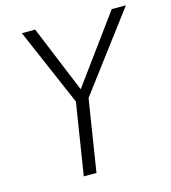

<svg xmlns="http://www.w3.org/2000/svg" viewBox="-106 -791 782 877"><g transform="rotate(-15 285.0 -352.5)"><path d="M182 0 240 -367 245 -318 78 -705H141L274 -382H267L503 -705H570L279 -318L300 -367L242 0Z"/></g></svg>

Font: Nunito Sans 10pt Condensed Light
Style: Italic
Weight: 300
Width: 3
Italic angle: -9°
Designer: Vernon Adams
Foundry: Vernon Adams
Version: Version 3.101;gftools[0.9.27]